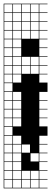

<svg xmlns="http://www.w3.org/2000/svg" viewBox="-20 -785 278 1043"><path d="M0 238.1V-765.1H238.1V-761.9H193.7V-717.5H238.1V-714.3H193.7V-669.8H238.1V-666.7H193.7V-622.2H238.1V-619H193.7V-574.6H238.1V-571.4H193.7V-527H238.1V-523.8H193.7V-479.4H238.1V-476.2H193.7V-431.7H238.1V-428.6H193.7V-384.1H238.1V-381H193.7V-336.5H238.1V-285.7H193.7V-241.3H238.1V-238.1H193.7V-193.7H238.1V-190.5H193.7V-146H238.1V-142.9H193.7V-98.4H238.1V-47.6H193.7V-3.2H238.1V0H193.7V44.4H238.1V47.6H193.7V92.1H238.1V95.2H193.7V139.7H238.1V142.9H193.7V187.3H238.1V190.5H193.7V234.9H238.1V238.1ZM50.8 -717.5H95.2V-761.9H50.8ZM146 -717.5H190.5V-761.9H146ZM98.4 -717.5H142.9V-761.9H98.4ZM3.2 -717.5H47.6V-761.9H3.2ZM98.4 -669.8H142.9V-714.3H98.4ZM146 -669.8H190.5V-714.3H146ZM50.8 -669.8H95.2V-714.3H50.8ZM3.2 -669.8H47.6V-714.3H3.2ZM98.4 -622.2H142.9V-666.7H98.4ZM50.8 -622.2H95.2V-666.7H50.8ZM146 -622.2H190.5V-666.7H146ZM3.2 -622.2H47.6V-666.7H3.2ZM50.8 -574.6H95.2V-619H50.8ZM98.4 -574.6H142.9V-619H98.4ZM146 -574.6H190.5V-619H146ZM3.2 -574.6H47.6V-619H3.2ZM3.2 -527H47.6V-571.4H3.2ZM50.8 -527H95.2V-571.4H50.8ZM3.2 -479.4H47.6V-523.8H3.2ZM50.8 -479.4H95.2V-523.8H50.8ZM3.2 -431.7H47.6V-476.2H3.2ZM146 -431.7H190.5V-476.2H146ZM50.8 -431.7H95.2V-476.2H50.8ZM98.4 -431.7H142.9V-476.2H98.4ZM3.2 -384.1H47.6V-428.6H3.2ZM146 -384.1H190.5V-428.6H146ZM50.8 -384.1H95.2V-428.6H50.8ZM98.4 -384.1H142.9V-428.6H98.4ZM3.2 -336.5H47.6V-381H3.2ZM50.8 -336.5H95.2V-381H50.8ZM3.2 -288.9H47.6V-333.3H3.2ZM3.2 -241.3H47.6V-285.7H3.2ZM50.8 -241.3H95.2V-285.7H50.8ZM50.8 -193.7H95.2V-238.1H50.8ZM3.2 -193.7H47.6V-238.1H3.2ZM50.8 -146H95.2V-190.5H50.8ZM3.2 -146H47.6V-190.5H3.2ZM50.8 -98.4H95.2V-142.9H50.8ZM3.2 -98.4H47.6V-142.9H3.2ZM47.6 -95.2H3.2V-50.8H47.6ZM50.8 -3.2H95.2V-47.6H50.8ZM3.2 -3.2H47.6V-47.6H3.2ZM98.4 44.4H142.9V0H98.4ZM50.8 44.4H95.2V0H50.8ZM3.2 44.4H47.6V0H3.2ZM146 92.1H190.5V47.6H146ZM50.8 92.1H95.2V47.6H50.8ZM3.2 92.1H47.6V47.6H3.2ZM50.8 139.7H95.2V95.2H50.8ZM3.2 139.7H47.6V95.2H3.2ZM98.4 187.3H142.9V142.9H98.4ZM146 187.3H190.5V142.9H146ZM50.8 187.3H95.2V142.9H50.8ZM3.2 187.3H47.6V142.9H3.2ZM98.4 234.9H142.9V190.5H98.4ZM146 234.9H190.5V190.5H146ZM50.8 234.9H95.2V190.5H50.8ZM3.2 234.9H47.6V190.5H3.2Z"/></svg>

Font: Jacquard 12 Charted
Style: Regular
Weight: 400
Designer: Sarah Cadigan-Fried
Version: Version 1.000